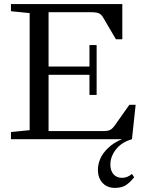

<svg xmlns="http://www.w3.org/2000/svg" viewBox="-20 -683 703 942"><path d="M33.7 0V-35.2L125.5 -44.4V-618.7L33.7 -627.9V-663.1H580.1V-490.2H548.8L486.3 -596.7Q478 -611.3 466.1 -617.2Q454.1 -623 427.7 -623H218.3V-356.4H418.9V-461.9H454.1V-217.3H418.9V-315.9H218.3V-40H488.8Q509.8 -40 520.8 -45.9Q531.7 -51.8 543 -67.4L614.7 -168.9H645.5L627.4 0Q576.7 14.6 549.1 49.8Q521.5 85 521.5 124.5Q521.5 153.8 536.6 171.6Q551.8 189.5 579.6 189.5Q604.5 189.5 627.4 170.4L638.2 186.5Q615.2 215.3 595 227.1Q574.7 238.8 543.9 238.8Q505.4 238.8 482.9 214.1Q460.4 189.5 460.4 150.4Q460.4 123 471.9 95.9Q483.4 68.8 511 42.5Q538.6 16.1 578.6 0Z"/></svg>

Font: Elstob 8pt
Style: Regular
Weight: 400
Designer: Peter S. Baker
Version: Version 1.015